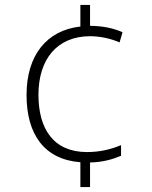

<svg xmlns="http://www.w3.org/2000/svg" viewBox="-20 -744 611 774"><path d="M343 -640V-724H304V-637C169 -622 87 -522 87 -361C87 -202 159 -101 304 -90V10H343V-89C394 -90 435 -102 468 -116V-159C428 -142 382 -131 331 -131C195 -131 135 -225 135 -362C135 -506 211 -598 343 -598C381 -598 423 -590 462 -573L474 -614C436 -631 395 -639 343 -640Z"/></svg>

Font: Noto Sans Syriac Extralight
Style: Regular
Weight: 200
Designer: Patrick Giasson and the Monotype Design Team
Foundry: Monotype Imaging Inc.
Version: Version 3.000